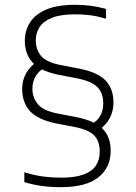

<svg xmlns="http://www.w3.org/2000/svg" viewBox="-20 -768 563 797"><path d="M231.5 9Q190.5 9 153.8 4Q117 -1 81 -12V-53Q124 -40 159.8 -35.2Q195.5 -30.5 233 -30.5Q290.5 -30.5 326 -43.2Q361.5 -56 377.8 -80.2Q394 -104.5 394 -138.5Q394 -182 371 -205.8Q348 -229.5 289.5 -241L211.5 -256Q136.5 -271.5 104.2 -307.2Q72 -343 72 -398.5Q72 -434 88.2 -463.5Q104.5 -493 135.5 -513L166.5 -488.5Q140 -473 127.2 -450.2Q114.5 -427.5 114.5 -400.5Q114.5 -363 137 -335.8Q159.5 -308.5 218 -297L296 -282Q374 -266.5 406.8 -232.8Q439.5 -199 439.5 -142.5Q439.5 -73 388.5 -32Q337.5 9 231.5 9ZM390.5 -228 357 -250.5Q383.5 -265 396 -287Q408.5 -309 408.5 -338Q408.5 -382 384.2 -406.5Q360 -431 301 -442.5L223 -457.5Q148 -473 115.5 -508.2Q83 -543.5 83 -598.5Q83 -641 104.8 -675Q126.5 -709 172.2 -728.5Q218 -748 290.5 -748Q325 -748 356.8 -744Q388.5 -740 420 -731V-690.5Q384 -701 354.5 -704.8Q325 -708.5 291.5 -708.5Q231.5 -708.5 195.8 -694.2Q160 -680 144.2 -655.5Q128.5 -631 128.5 -600.5Q128.5 -563 150 -536.5Q171.5 -510 229.5 -498.5L307.5 -483.5Q385 -468.5 418 -434Q451 -399.5 451 -342.5Q451 -306 435.2 -277Q419.5 -248 390.5 -228Z"/></svg>

Font: Encode Sans SC SemiExpanded ExtraLight
Style: Regular
Weight: 250
Width: 6
Designer: Multiple Designers
Foundry: Impallari Type
Version: Version 3.002